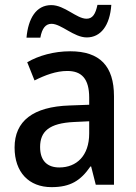

<svg xmlns="http://www.w3.org/2000/svg" viewBox="-20 -760 560 790"><path d="M89 -605H146C153 -644 168 -662 192 -662C232 -662 284 -606 337 -606C394 -606 432 -654 438 -740H381C373 -702 361 -683 336 -683C295 -683 246 -739 191 -739C128 -739 96 -683 89 -605ZM269 -549C201 -549 139 -531 92 -504L122 -429C166 -451 211 -468 257 -468C315 -468 347 -437 347 -358V-329L266 -326C116 -321 40 -262 40 -153C40 -51 99 10 192 10C270 10 312 -17 352 -75H355L374 0H449V-364C449 -488 391 -549 269 -549ZM284 -258 347 -261V-211C347 -119 295 -71 224 -71C176 -71 145 -97 145 -155C145 -219 182 -253 284 -258Z"/></svg>

Font: Noto Sans Khmer UI SemiCondensed Medium
Style: Regular
Weight: 500
Width: 4
Designer: Danh Hong and the Monotype Design Team
Foundry: Monotype Imaging Inc.
Version: Version 2.002